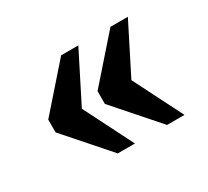

<svg xmlns="http://www.w3.org/2000/svg" viewBox="-90 -609 734 678"><g transform="rotate(-30 277.0 -270.0)"><path d="M419 -70H490L389 -270L490 -470H419L266 -296V-244ZM218 -70H288L187 -270L288 -470H218L65 -296V-244Z"/></g></svg>

Font: Noto Serif Lao
Style: Bold
Weight: 700
Designer: Monotype Design Team
Foundry: Monotype Imaging Inc.
Version: Version 2.003